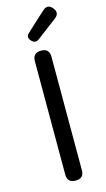

<svg xmlns="http://www.w3.org/2000/svg" viewBox="-143 -1001 579 1047"><g transform="rotate(-15 146.5 -477.5)"><path d="M193.4 -686.5V-45.9Q193.4 0 147.5 0Q99.6 0 99.6 -45.9V-686.5Q99.6 -733.4 147.5 -733.4Q193.4 -733.4 193.4 -686.5ZM109.4 -844.7Q170.9 -902.3 214.8 -941.4Q245.1 -970.7 271.5 -938.5Q297.9 -907.2 263.7 -881.8L150.4 -795.9Q127.9 -779.3 107.4 -801.8Q86.9 -825.2 109.4 -844.7Z"/></g></svg>

Font: GenSenMaruGothic TW TTF Regular
Style: Regular
Weight: 400
Version: Version 1.301